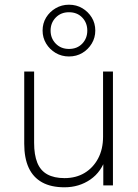

<svg xmlns="http://www.w3.org/2000/svg" viewBox="-20 -788 585 816"><path d="M254 8Q197 8 159 -13Q121 -34 102 -75Q83 -116 83 -177V-484H125V-181Q125 -130 138.5 -96.5Q152 -63 181 -47Q210 -31 254 -31Q303 -31 339.5 -53Q376 -75 397 -114.5Q418 -154 418 -207V-484H460V0H419V-121H431Q412 -58 364 -25Q316 8 254 8ZM273 -548Q242 -548 216.5 -563Q191 -578 176 -603Q161 -628 161 -658Q161 -689 176 -713.5Q191 -738 216.5 -753Q242 -768 273 -768Q305 -768 330 -753Q355 -738 370 -713.5Q385 -689 385 -658Q385 -628 370 -603Q355 -578 330 -563Q305 -548 273 -548ZM273 -580Q308 -580 329.5 -602.5Q351 -625 351 -658Q351 -691 329.5 -713.5Q308 -736 273 -736Q239 -736 217 -713.5Q195 -691 195 -658Q195 -625 217 -602.5Q239 -580 273 -580Z"/></svg>

Font: Nunito Sans 12pt ExtraLight
Style: Regular
Weight: 200
Designer: Vernon Adams
Foundry: Vernon Adams
Version: Version 3.101;gftools[0.9.27]